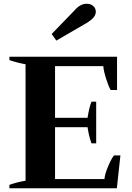

<svg xmlns="http://www.w3.org/2000/svg" viewBox="-20 -1002 700 1022"><path d="M280 -786 255 -821 377 -947Q407 -982 441 -982Q465 -982 477.5 -969Q490 -956 490 -940Q490 -923 477.5 -908.5Q465 -894 440 -879ZM621 -175 602 0H30V-18Q72 -33 116 -40V-660Q75 -667 30 -682V-700H603V-523H569Q558 -541 544.5 -584Q531 -627 530 -650H273V-375H446Q455 -432 467 -461H492V-239H467Q459 -260 453.5 -285Q448 -310 446 -325H273V-49H536Q538 -75 555.5 -116.5Q573 -158 587 -175Z"/></svg>

Font: Trirong
Style: Bold
Weight: 700
Designer: Katatrad Team
Foundry: CadsonDemak
Version: Version 1.001